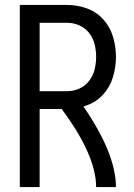

<svg xmlns="http://www.w3.org/2000/svg" viewBox="-20 -755 540 775"><path d="M60 0V-735H251Q292 -735 331 -721Q370 -707 397.5 -676Q425 -645 436.5 -605.5Q448 -566 448 -525.5Q448 -485 436.5 -445.5Q425 -406 397.5 -375Q370 -344 331 -330Q324 -327 317 -325Q448 -134 448 0H368Q368 -128 229 -315H140V0ZM251 -387Q277 -387 300.5 -397.5Q324 -408 340 -429Q356 -450 362 -475Q368 -500 368 -525.5Q368 -551 362 -576Q356 -601 340 -621.5Q324 -642 300.5 -652.5Q277 -663 251 -663H140V-387Z"/></svg>

Font: Iosevka SS01
Style: Regular
Weight: 400
Monospace: yes
Designer: Belleve Invis
Foundry: Belleve Invis
Version: 2.3.3; ttfautohint (v1.8.3)